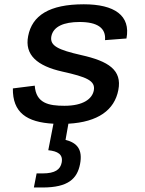

<svg xmlns="http://www.w3.org/2000/svg" viewBox="-20 -552 660 873"><path d="M361 -532.5C204 -532.5 126 -481.5 108 -388C91 -302 149.5 -252 263.5 -226.5C374 -202 415 -185 406.5 -140.5C399 -103 359.5 -71 273 -71C201.5 -71 143.5 -82.5 138 -162.5L38.5 -150C37 -40.5 101 4 223 10.5L199.5 131C242 135.5 267.5 149.5 260.5 187C254.5 218.5 231 236.5 173.5 236.5H146.5L134 300.5H173.5C291 300.5 331 260 344 194C356.5 128.5 331.5 97.5 278 84L291 10.5C425.5 3 500.5 -51.5 518 -142.5C536 -234 472.5 -274 349.5 -301.5C244.5 -325.5 205.5 -343.5 213.5 -387C222.5 -431.5 270 -452 342 -452C423 -452 462.5 -424.5 457.5 -369.5L555 -377C575 -481.5 500.5 -532.5 361 -532.5Z"/></svg>

Font: Monaspace Neon Medium
Style: Italic
Weight: 500
Italic angle: -11°
Designer: Riley Cran & the Lettermatic Team
Foundry: Lettermatic
Version: Version 1.200 (Monaspace Neon)